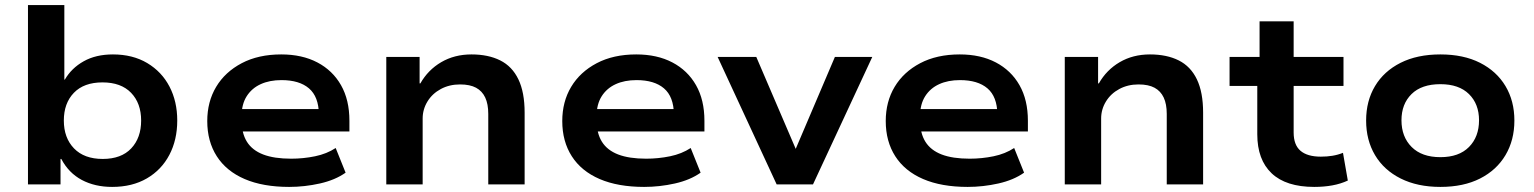

<svg xmlns="http://www.w3.org/2000/svg" viewBox="-20 -725 6034 755"><path d="M421 10Q353 10 301.5 -17.5Q250 -45 221 -100H218V0H90V-705H233V-412H235Q261 -457 309 -484Q357 -511 424 -511Q502 -511 559 -477Q616 -443 646.5 -384.5Q677 -326 677 -251Q677 -175 646 -116Q615 -57 557.5 -23.5Q500 10 421 10ZM384 -100Q457 -100 496 -141.5Q535 -183 535 -251Q535 -319 495.5 -360Q456 -401 383 -401Q310 -401 270.5 -360Q231 -319 231 -251Q231 -183 271 -141.5Q311 -100 384 -100Z M1117 10Q1014 10 942 -21Q870 -52 832.5 -110.5Q795 -169 795 -249Q795 -325 830 -383.5Q865 -442 930.5 -476.5Q996 -511 1086 -511Q1168 -511 1228 -479.5Q1288 -448 1321 -390Q1354 -332 1354 -250V-208H907V-296H1252L1234 -276Q1233 -345 1195 -377.5Q1157 -410 1087 -410Q1040 -410 1005 -394Q970 -378 950 -346.5Q930 -315 930 -268V-253Q930 -201 951 -167.5Q972 -134 1015 -117.5Q1058 -101 1125 -101Q1173 -101 1219 -110.5Q1265 -120 1300 -143L1339 -46Q1298 -17 1238 -3.5Q1178 10 1117 10Z M1499 0V-501H1630V-397H1633Q1663 -450 1715 -480.5Q1767 -511 1834 -511Q1900 -511 1947 -487.5Q1994 -464 2018.5 -413Q2043 -362 2043 -282V0H1900V-277Q1900 -316 1888 -341.5Q1876 -367 1852 -380Q1828 -393 1789 -393Q1747 -393 1713.5 -375Q1680 -357 1661 -326Q1642 -295 1642 -259V0Z M2513 10Q2410 10 2338 -21Q2266 -52 2228.5 -110.5Q2191 -169 2191 -249Q2191 -325 2226 -383.5Q2261 -442 2326.5 -476.5Q2392 -511 2482 -511Q2564 -511 2624 -479.5Q2684 -448 2717 -390Q2750 -332 2750 -250V-208H2303V-296H2648L2630 -276Q2629 -345 2591 -377.5Q2553 -410 2483 -410Q2436 -410 2401 -394Q2366 -378 2346 -346.5Q2326 -315 2326 -268V-253Q2326 -201 2347 -167.5Q2368 -134 2411 -117.5Q2454 -101 2521 -101Q2569 -101 2615 -110.5Q2661 -120 2696 -143L2735 -46Q2694 -17 2634 -3.5Q2574 10 2513 10Z M3034 0 2802 -501H2954L3111 -135H3107L3263 -501H3410L3177 0Z M3785 10Q3682 10 3610 -21Q3538 -52 3500.5 -110.5Q3463 -169 3463 -249Q3463 -325 3498 -383.5Q3533 -442 3598.5 -476.5Q3664 -511 3754 -511Q3836 -511 3896 -479.5Q3956 -448 3989 -390Q4022 -332 4022 -250V-208H3575V-296H3920L3902 -276Q3901 -345 3863 -377.5Q3825 -410 3755 -410Q3708 -410 3673 -394Q3638 -378 3618 -346.5Q3598 -315 3598 -268V-253Q3598 -201 3619 -167.5Q3640 -134 3683 -117.5Q3726 -101 3793 -101Q3841 -101 3887 -110.5Q3933 -120 3968 -143L4007 -46Q3966 -17 3906 -3.5Q3846 10 3785 10Z M4167 0V-501H4298V-397H4301Q4331 -450 4383 -480.5Q4435 -511 4502 -511Q4568 -511 4615 -487.5Q4662 -464 4686.5 -413Q4711 -362 4711 -282V0H4568V-277Q4568 -316 4556 -341.5Q4544 -367 4520 -380Q4496 -393 4457 -393Q4415 -393 4381.5 -375Q4348 -357 4329 -326Q4310 -295 4310 -259V0Z M5148 10Q5037 10 4980.5 -43.5Q4924 -97 4924 -197V-387H4815V-501H4933V-641H5067V-501H5263V-387H5067V-204Q5067 -155 5094 -132Q5121 -109 5174 -109Q5198 -109 5219.5 -112.5Q5241 -116 5261 -124L5280 -15Q5252 -2 5219 4Q5186 10 5148 10Z M5644 10Q5554 10 5488 -23Q5422 -56 5387 -115Q5352 -174 5352 -251Q5352 -328 5387 -386.5Q5422 -445 5487.5 -478Q5553 -511 5644 -511Q5735 -511 5800 -478Q5865 -445 5900 -386.5Q5935 -328 5935 -251Q5935 -174 5900 -115Q5865 -56 5800 -23Q5735 10 5644 10ZM5644 -107Q5717 -107 5756.5 -147Q5796 -187 5796 -252Q5796 -316 5756.5 -355Q5717 -394 5644 -394Q5570 -394 5530.5 -355Q5491 -316 5491 -252Q5491 -187 5531 -147Q5571 -107 5644 -107Z"/></svg>

Font: Nunito Sans 7pt SemiExpanded
Style: Bold
Weight: 700
Width: 6
Designer: Vernon Adams
Foundry: Vernon Adams
Version: Version 3.101;gftools[0.9.27]